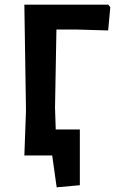

<svg xmlns="http://www.w3.org/2000/svg" viewBox="-20 -664 517 820"><path d="M222 136 203 0H84L91 -192L84 -644H443L451 -633L442 -534L302 -538H221L215 -204L218 -111H321V127Z"/></svg>

Font: Alegreya Sans SC
Style: Bold
Weight: 700
Designer: Juan Pablo del Peral
Foundry: Huerta Tipografica
Version: Version 2.007